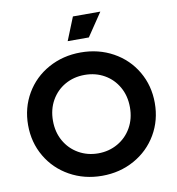

<svg xmlns="http://www.w3.org/2000/svg" viewBox="-103 -1075 1084 1179"><g transform="rotate(-10 439.0 -485.5)"><path d="M44 -373Q44 -481 95.5 -569Q147 -657 237.5 -707Q328 -757 439 -757Q550 -757 640.5 -707Q731 -657 782.5 -569Q834 -481 834 -373Q834 -265 782.5 -177Q731 -89 640.5 -38.5Q550 12 439 12Q328 12 237.5 -38.5Q147 -89 95.5 -177Q44 -265 44 -373ZM439 -128Q506 -128 561 -159.5Q616 -191 647.5 -246.5Q679 -302 679 -373Q679 -444 647.5 -499.5Q616 -555 561.5 -586Q507 -617 439 -617Q371 -617 316.5 -586Q262 -555 230.5 -499.5Q199 -444 199 -373Q199 -302 230.5 -246.5Q262 -191 317 -159.5Q372 -128 439 -128ZM431 -983H602L505 -839H373Z"/></g></svg>

Font: Evergrow Sans 
Style: ExtraBold
Weight: 800
Foundry: 10Web
Version: Version 1.000